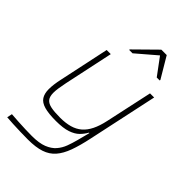

<svg xmlns="http://www.w3.org/2000/svg" viewBox="-276 -847 1155 1155"><g transform="rotate(45 302.0 -269.0)"><path d="M197 206Q166 206 131.5 205Q97 204 66.5 202.5Q36 201 14 199L21 166Q48 168 80 170Q112 172 143.5 173Q175 174 198 174Q260 174 297.5 159Q335 144 356.5 119Q378 94 389.5 63Q401 32 410 -2Q415 -22 420.5 -42.5Q426 -63 431 -83H427Q414 -59 393 -38Q372 -17 335 -4.5Q298 8 237 8Q174 8 137.5 -2.5Q101 -13 86 -36.5Q71 -60 71 -97Q71 -117 74 -140Q77 -163 83 -190L151 -510H186L119 -195Q113 -166 109.5 -142.5Q106 -119 106 -102Q106 -69 119.5 -52.5Q133 -36 162.5 -30Q192 -24 241 -24Q287 -24 322.5 -34Q358 -44 383.5 -66Q409 -88 426.5 -123.5Q444 -159 455 -210L520 -510H555L460 -67Q444 9 425 61Q406 113 378 145Q350 177 306.5 191.5Q263 206 197 206ZM246 -606 247 -611 382 -744H428L507 -611L506 -606H481L401 -714L275 -606Z"/></g></svg>

Font: Saira Thin
Style: Italic
Weight: 100
Italic angle: -12°
Designer: Hector Gatti with collaboration of the Omnibus-Type team
Foundry: Omnibus-Type
Version: Version 1.101